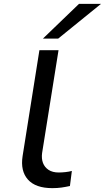

<svg xmlns="http://www.w3.org/2000/svg" viewBox="-20 -965 543 994"><path d="M251 9Q164 9 124.5 -35.5Q85 -80 97 -157L184 -705H283L198 -173Q194 -144 202.5 -121.5Q211 -99 231.5 -85.5Q252 -72 284 -72Q300 -72 318.5 -74Q337 -76 352 -80L342 -2Q319 3 298 6Q277 9 251 9ZM202 -765 389 -945H503L281 -765Z"/></svg>

Font: Nunito Sans 7pt Expanded
Style: Italic
Weight: 400
Width: 7
Italic angle: -9°
Designer: Vernon Adams
Foundry: Vernon Adams
Version: Version 3.101;gftools[0.9.27]